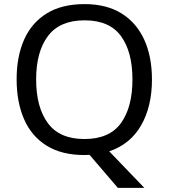

<svg xmlns="http://www.w3.org/2000/svg" viewBox="-20 -745 821 935"><path d="M720 -358Q720 -227 667.5 -135Q615 -43 512 -8L683 170H554L416 9Q410 9 403.5 9.5Q397 10 391 10Q280 10 206.5 -36Q133 -82 97 -165Q61 -248 61 -359Q61 -469 97 -551Q133 -633 206.5 -679Q280 -725 392 -725Q499 -725 572 -679.5Q645 -634 682.5 -551.5Q720 -469 720 -358ZM156 -358Q156 -223 213 -145.5Q270 -68 391 -68Q513 -68 569 -145.5Q625 -223 625 -358Q625 -493 569 -569.5Q513 -646 392 -646Q271 -646 213.5 -569.5Q156 -493 156 -358Z"/></svg>

Font: TSCustom
Style: Regular
Weight: 400
Designer: Monotype Design Team
Foundry: Monotype Imaging Inc.
Version: Version 2.004; ttfautohint (v1.8.3) -l 8 -r 50 -G 200 -x 14 